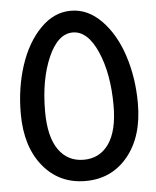

<svg xmlns="http://www.w3.org/2000/svg" viewBox="-52 -754 659 810"><g transform="rotate(-5 277.5 -349.5)"><path d="M526 -296Q526 -156 457.5 -72.5Q389 11 278 11Q167 11 98.5 -72.5Q30 -156 30 -296Q30 -404 60.5 -498Q91 -592 148.5 -651Q206 -710 278 -710Q350 -710 407.5 -651Q465 -592 495.5 -498Q526 -404 526 -296ZM133 -296Q133 -189 171.5 -134Q210 -79 278 -79Q346 -79 384.5 -134Q423 -189 423 -296Q423 -431 382 -524.5Q341 -618 278 -618Q215 -618 174 -524.5Q133 -431 133 -296Z"/></g></svg>

Font: LT Superior Semi-bold
Style: Regular
Weight: 600
Designer: Daniel Lyons
Foundry: LyonsType
Version: Version 1.0